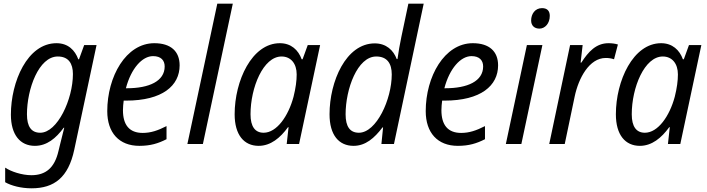

<svg xmlns="http://www.w3.org/2000/svg" viewBox="-20 -780 3831 1040"><path d="M151 240C274 240 350 181 382 32L503 -536H436L408 -459H404C386 -508 349 -546 286 -546C128 -546 39 -337 39 -159C39 -49 90 10 169 10C234 10 283 -31 325 -88H328C321 -62 312 -25 306 0L297 37C276 129 228 169 150 169C98 169 39 149 8 128V207C41 226 94 240 151 240ZM198 -61C150 -61 126 -94 126 -161C126 -298 190 -474 293 -474C351 -474 375 -436 375 -379C375 -242 291 -61 198 -61Z M735 10C795 10 837 -3 882 -26V-97C835 -73 797 -60 753 -60C680 -60 646 -104 646 -183C646 -200 648 -219 650 -235H663C860 -235 953 -316 953 -426C953 -502 905 -546 816 -546C662 -546 561 -365 561 -178C561 -61 625 10 735 10ZM668 -302H662C690 -409 750 -476 809 -476C852 -476 872 -453 872 -420C872 -340 787 -302 668 -302Z M995 0H1079L1241 -760H1157Z M1381 10C1446 10 1498 -33 1540 -91H1543L1533 0H1600L1714 -536H1647L1619 -459H1614C1596 -509 1557 -546 1496 -546C1344 -546 1251 -342 1251 -161C1251 -49 1302 10 1381 10ZM1408 -61C1362 -61 1337 -94 1337 -161C1337 -306 1406 -474 1505 -474C1556 -474 1587 -435 1587 -377C1587 -343 1582 -304 1570 -256C1542 -151 1479 -61 1408 -61Z M1895 10C1960 10 2008 -32 2052 -90H2055L2046 0H2114L2275 -760H2192L2154 -580C2145 -538 2139 -501 2133 -460H2129C2111 -508 2072 -545 2010 -545C1854 -545 1765 -339 1765 -161C1765 -48 1816 10 1895 10ZM1924 -61C1876 -61 1852 -94 1852 -161C1852 -298 1916 -474 2018 -474C2077 -474 2102 -436 2102 -377C2102 -242 2019 -61 1924 -61Z M2460 10C2520 10 2562 -3 2607 -26V-97C2560 -73 2522 -60 2478 -60C2405 -60 2371 -104 2371 -183C2371 -200 2373 -219 2375 -235H2388C2585 -235 2678 -316 2678 -426C2678 -502 2630 -546 2541 -546C2387 -546 2286 -365 2286 -178C2286 -61 2350 10 2460 10ZM2393 -302H2387C2415 -409 2475 -476 2534 -476C2577 -476 2597 -453 2597 -420C2597 -340 2512 -302 2393 -302Z M2902 -625C2932 -625 2958 -653 2958 -694C2958 -721 2944 -736 2916 -736C2878 -736 2857 -704 2857 -669C2857 -641 2875 -625 2902 -625ZM2720 0H2804L2918 -536H2834Z M2955 0H3039L3093 -258C3114 -357 3172 -466 3261 -466C3277 -466 3291 -464 3306 -459L3327 -539C3311 -544 3293 -546 3276 -546C3209 -546 3167 -500 3129 -441H3125L3136 -536H3068Z M3446 10C3511 10 3563 -33 3605 -91H3608L3598 0H3665L3779 -536H3712L3684 -459H3679C3661 -509 3622 -546 3561 -546C3409 -546 3316 -342 3316 -161C3316 -49 3367 10 3446 10ZM3473 -61C3427 -61 3402 -94 3402 -161C3402 -306 3471 -474 3570 -474C3621 -474 3652 -435 3652 -377C3652 -343 3647 -304 3635 -256C3607 -151 3544 -61 3473 -61Z"/></svg>

Font: Noto Sans SemiCondensed
Style: Italic
Weight: 400
Width: 4
Italic angle: -12°
Designer: Monotype Design Team
Foundry: Monotype Imaging Inc.
Version: Version 2.013